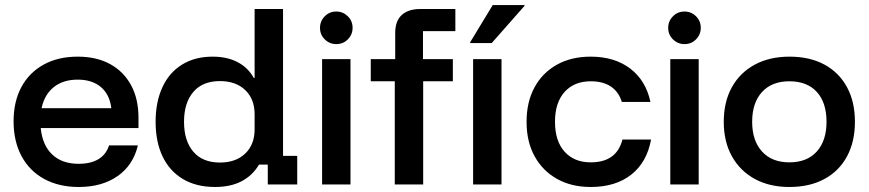

<svg xmlns="http://www.w3.org/2000/svg" viewBox="-20 -736 3465 766"><path d="M294.2 10Q215 10 156.2 -22.1Q97.5 -54.2 65.8 -113.3Q34.2 -172.5 34.2 -251.7Q34.2 -330.8 65.4 -388.8Q96.7 -446.7 154.2 -478.3Q211.7 -510 290 -510Q365 -510 419.2 -480.4Q473.3 -450.8 502.9 -396.2Q532.5 -341.7 532.5 -266.7V-225H142.5Q149.2 -156.7 188.3 -119.6Q227.5 -82.5 293.3 -82.5Q341.7 -82.5 372.5 -100.8Q403.3 -119.2 415 -155.8H530Q511.7 -77.5 449.6 -33.8Q387.5 10 294.2 10ZM145.8 -304.2H424.2Q417.5 -359.2 382.5 -388.8Q347.5 -418.3 290 -418.3Q232.5 -418.3 195 -388.8Q157.5 -359.2 145.8 -304.2Z M838.3 10Q762.5 10 709.2 -22.1Q655.8 -54.2 628.3 -112.5Q600.8 -170.8 600.8 -250Q600.8 -329.2 627.9 -387.9Q655 -446.7 706.3 -478.3Q757.5 -510 828.3 -510Q886.7 -510 928.3 -487.9Q970 -465.8 992.5 -425H995.8V-700H1109.2V-114.2H1165.8V0H1048.3V-79.2H1013.3Q987.5 -35.8 943.8 -12.9Q900 10 838.3 10ZM857.5 -87.5Q920.8 -87.5 958.3 -123.3Q995.8 -159.2 995.8 -220V-280Q995.8 -340.8 958.3 -376.7Q920.8 -412.5 857.5 -412.5Q788.3 -412.5 751.3 -369.2Q714.2 -325.8 714.2 -250Q714.2 -174.2 751.3 -130.8Q788.3 -87.5 857.5 -87.5Z M1265 0V-500H1378.3V0ZM1321.7 -560Q1295 -560 1275.8 -578.8Q1256.7 -597.5 1256.7 -625Q1256.7 -651.7 1275.4 -670.8Q1294.2 -690 1321.7 -690Q1348.3 -690 1367.5 -671.2Q1386.7 -652.5 1386.7 -625Q1386.7 -598.3 1367.9 -579.2Q1349.2 -560 1321.7 -560Z M1555 0V-411.7H1459.2V-500H1556.7V-604.2Q1556.7 -652.5 1582.9 -676.2Q1609.2 -700 1655.8 -700H1796.7V-611.7H1667.5V-500H1786.7V-411.7H1668.3V0Z M1867.5 0V-500H1980.8V0ZM1855.8 -564.2V-567.5L1945.8 -715.8H2072.5V-712.5L1941.7 -564.2Z M2336.7 10Q2260 10 2202.5 -22.1Q2145 -54.2 2112.9 -112.5Q2080.8 -170.8 2080.8 -250Q2080.8 -329.2 2112.5 -387.5Q2144.2 -445.8 2201.7 -477.9Q2259.2 -510 2336.7 -510Q2431.7 -510 2494.2 -462.5Q2556.7 -415 2575 -329.2H2460.8Q2448.3 -370 2417.1 -390.8Q2385.8 -411.7 2336.7 -411.7Q2270.8 -411.7 2232.5 -369.2Q2194.2 -326.7 2194.2 -250Q2194.2 -173.3 2232.5 -130.8Q2270.8 -88.3 2336.7 -88.3Q2440 -88.3 2463.3 -179.2H2577.5Q2560.8 -88.3 2498.3 -39.2Q2435.8 10 2336.7 10Z M2654.2 0V-500H2767.5V0ZM2710.8 -560Q2684.2 -560 2665 -578.8Q2645.8 -597.5 2645.8 -625Q2645.8 -651.7 2664.6 -670.8Q2683.3 -690 2710.8 -690Q2737.5 -690 2756.7 -671.2Q2775.8 -652.5 2775.8 -625Q2775.8 -598.3 2757.1 -579.2Q2738.3 -560 2710.8 -560Z M3129.2 10Q3050 10 2991.2 -22.1Q2932.5 -54.2 2900 -112.5Q2867.5 -170.8 2867.5 -250Q2867.5 -329.2 2899.6 -387.5Q2931.7 -445.8 2990.8 -477.9Q3050 -510 3130 -510Q3210.8 -510 3269.2 -478.3Q3327.5 -446.7 3359.2 -388.3Q3390.8 -330 3390.8 -250Q3390.8 -170.8 3359.2 -112.1Q3327.5 -53.3 3268.8 -21.7Q3210 10 3129.2 10ZM3129.2 -88.3Q3200 -88.3 3238.8 -131.7Q3277.5 -175 3277.5 -250Q3277.5 -326.7 3238.8 -369.2Q3200 -411.7 3129.2 -411.7Q3059.2 -411.7 3020 -368.8Q2980.8 -325.8 2980.8 -250Q2980.8 -175 3020 -131.7Q3059.2 -88.3 3129.2 -88.3Z"/></svg>

Font: Funnel Display Medium
Style: Regular
Weight: 500
Designer: NORD ID, Kristian Moeller
Foundry: Dicotype
Version: Version 1.000